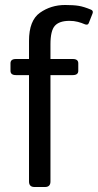

<svg xmlns="http://www.w3.org/2000/svg" viewBox="-20 -749 392 769"><path d="M43.9 -448.2Q22 -448.2 22 -465.3V-495.6Q22 -512.7 43.9 -512.7H96.2V-585.4Q96.2 -667 140.1 -698Q184.1 -729 240.7 -729Q274.4 -729 295.2 -725.6Q315.9 -722.2 344.2 -710.4Q355 -706.1 350.6 -694.8L335.4 -656.2Q331.5 -646.5 318.4 -652.3Q307.6 -657.2 292 -661.4Q276.4 -665.5 258.3 -665.5Q217.8 -665.5 200 -646Q182.1 -626.5 182.1 -571.3V-512.7H271.5Q293.5 -512.7 293.5 -495.6V-465.3Q293.5 -448.2 271.5 -448.2H182.1V-22Q182.1 0 160.2 0H118.2Q96.2 0 96.2 -22V-448.2Z"/></svg>

Font: Istok
Style: Regular
Weight: 500
Designer: Andrey V. Panov
Foundry: Andrey V. Panov
Version: Version 1.0.3